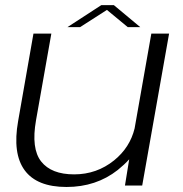

<svg xmlns="http://www.w3.org/2000/svg" viewBox="-20 -721 712 746"><path d="M465.5 0 482 -102Q463 -81 437.5 -60.5Q353.5 5.5 238.5 5.5Q123.5 5.5 75.8 -59.5Q28 -124.5 50.5 -251L110 -590.5H179.5L120 -254Q100.5 -143.5 140 -93.5Q179.5 -43.5 268 -43.5Q356 -43.5 423.5 -98Q485 -148 503 -222L568 -590.5H637L532.5 0ZM242 -615.5 373.5 -701H422.5L525 -615.5H476.5L395.5 -682.5L291 -615.5Z"/></svg>

Font: Anybody ExtraExpanded Light
Style: Italic
Weight: 300
Width: 8
Italic angle: -10°
Designer: Tyler Finck
Foundry: Etcetera Type Company
Version: Version 1.010; ttfautohint (v1.8.3) -l 8 -r 50 -G 200 -x 14 